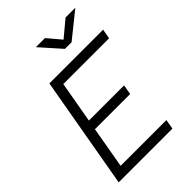

<svg xmlns="http://www.w3.org/2000/svg" viewBox="-257 -1009 1119 1119"><g transform="rotate(-45 302.5 -449.0)"><path d="M40.5 0H483.4L493.7 -60.1H116.7L161.6 -316.9H451.7L462.4 -377.4H172.4L217.3 -633.3H594.7L605.5 -693.4H162.6L151.9 -633.3ZM369.1 -771.5H423.8L581.5 -898.4H501L401.4 -815.4L331.1 -898.4H256.3Z"/></g></svg>

Font: Cascadia Code NF Light
Style: Italic
Weight: 300
Italic angle: -10°
Monospace: yes
Designer: Aaron Bell
Foundry: Saja Typeworks
Version: Version 2404.023